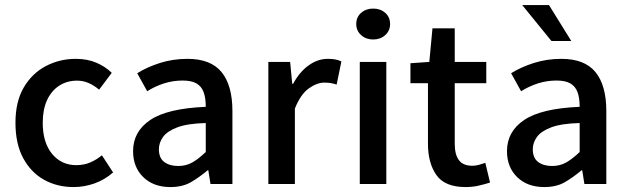

<svg xmlns="http://www.w3.org/2000/svg" viewBox="-20 -738 2520 770"><path d="M274.9 12.2Q209 12.2 156.2 -17.3Q103.5 -46.9 72.8 -104.2Q42 -161.6 42 -245.6Q42 -330.6 75.4 -387.5Q108.9 -444.3 164.1 -473.1Q219.2 -502 283.7 -502Q331.1 -502 367.4 -486.1Q403.8 -470.2 428.2 -445.8L377.4 -378.4Q357.4 -395.5 335.4 -405Q313.5 -414.6 289.1 -414.6Q248.5 -414.6 217.3 -394.3Q186 -374 168.7 -336.4Q151.4 -298.8 151.4 -245.6Q151.4 -166.5 188.7 -121.1Q226.1 -75.7 285.6 -75.7Q317.4 -75.7 342.8 -86.9Q368.2 -98.1 388.7 -115.2L433.6 -46.4Q399.4 -16.6 358.4 -2.2Q317.4 12.2 274.9 12.2Z M663.1 12.2Q595.7 12.2 554.7 -27.6Q513.7 -67.4 513.7 -131.8Q513.7 -210.4 582.5 -256.8Q651.4 -303.2 805.2 -309.6Q805.2 -345.2 796.6 -368.4Q788.1 -391.6 768.1 -403.3Q748 -415 712.4 -415Q673.8 -415 637.9 -403.6Q602.1 -392.1 570.3 -372.1L530.3 -444.3Q569.3 -468.8 621.3 -485.4Q673.3 -502 731.9 -502Q825.2 -502 868.7 -448.7Q912.1 -395.5 912.1 -292.5V0H824.2L815.4 -55.2H813Q779.3 -26.9 745.6 -7.3Q711.9 12.2 663.1 12.2ZM694.8 -72.3Q726.6 -72.3 752 -86.9Q777.3 -101.6 805.2 -128.4V-244.6Q731.9 -242.7 691.2 -227.3Q650.4 -211.9 633.8 -188.7Q617.2 -165.5 617.2 -139.2Q617.2 -104.5 638.7 -88.4Q660.2 -72.3 694.8 -72.3Z M1056.2 0V-489.7H1143.6L1151.9 -402.3H1155.8Q1181.2 -449.7 1217.8 -475.8Q1254.4 -502 1294.4 -502Q1312.5 -502 1325.2 -499.5Q1337.9 -497.1 1349.1 -491.7L1330.1 -398.9Q1317.9 -402.8 1306.9 -404.8Q1295.9 -406.7 1280.3 -406.7Q1251 -406.7 1218.3 -383.3Q1185.5 -359.9 1162.6 -302.7V0Z M1422.9 0V-489.7H1529.3V0ZM1476.6 -579.6Q1447.8 -579.6 1428.2 -597.2Q1408.7 -614.7 1408.7 -641.6Q1408.7 -669.4 1428.2 -686.5Q1447.8 -703.6 1476.6 -703.6Q1505.4 -703.6 1524.9 -686.5Q1544.4 -669.4 1544.4 -641.6Q1544.4 -614.7 1524.9 -597.2Q1505.4 -579.6 1476.6 -579.6Z M1847.2 12.2Q1764.2 12.2 1730.2 -35.9Q1696.3 -84 1696.3 -161.6V-404.3H1626V-484.4L1701.7 -489.7L1714.4 -624.5H1803.7V-489.7H1930.2V-404.3H1803.7V-161.6Q1803.7 -117.7 1820.6 -95.5Q1837.4 -73.2 1874.5 -73.2Q1887.2 -73.2 1901.4 -77.1Q1915.5 -81.1 1926.3 -85L1945.3 -5.9Q1925.3 0.5 1900.4 6.3Q1875.5 12.2 1847.2 12.2Z M2162.6 12.2Q2095.2 12.2 2054.2 -27.6Q2013.2 -67.4 2013.2 -131.8Q2013.2 -210.4 2082 -256.8Q2150.9 -303.2 2304.7 -309.6Q2304.7 -345.2 2296.1 -368.4Q2287.6 -391.6 2267.6 -403.3Q2247.6 -415 2211.9 -415Q2173.3 -415 2137.5 -403.6Q2101.6 -392.1 2069.8 -372.1L2029.8 -444.3Q2068.8 -468.8 2120.8 -485.4Q2172.9 -502 2231.4 -502Q2324.7 -502 2368.2 -448.7Q2411.6 -395.5 2411.6 -292.5V0H2323.7L2314.9 -55.2H2312.5Q2278.8 -26.9 2245.1 -7.3Q2211.4 12.2 2162.6 12.2ZM2194.3 -72.3Q2226.1 -72.3 2251.5 -86.9Q2276.9 -101.6 2304.7 -128.4V-244.6Q2231.4 -242.7 2190.7 -227.3Q2149.9 -211.9 2133.3 -188.7Q2116.7 -165.5 2116.7 -139.2Q2116.7 -104.5 2138.2 -88.4Q2159.7 -72.3 2194.3 -72.3ZM2191.4 -573.7 2074.2 -717.8H2181.6L2271 -573.7Z"/></svg>

Font: Varta Light
Style: Bold
Weight: 700
Version: Version 1.004